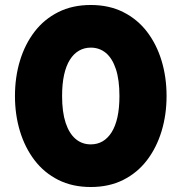

<svg xmlns="http://www.w3.org/2000/svg" viewBox="-20 -735 728 770"><path d="M344 15Q270.5 15 213.8 -13.5Q157 -42 118.5 -92.5Q80 -143 60 -209Q40 -275 40 -350Q40 -425.5 60 -491.5Q80 -557.5 118.5 -607.8Q157 -658 213.8 -686.5Q270.5 -715 344 -715Q417.5 -715 474.2 -686.5Q531 -658 569.5 -607.8Q608 -557.5 628 -491.5Q648 -425.5 648 -350Q648 -275 628 -209Q608 -143 569.5 -92.5Q531 -42 474.2 -13.5Q417.5 15 344 15ZM344 -156Q370.5 -156 391.5 -168.2Q412.5 -180.5 427.8 -204.8Q443 -229 451 -265.2Q459 -301.5 459 -350Q459 -414.5 444.8 -457.8Q430.5 -501 404.8 -522.5Q379 -544 344 -544Q318 -544 296.8 -531.8Q275.5 -519.5 260.2 -495.2Q245 -471 237 -434.8Q229 -398.5 229 -350Q229 -285.5 243.2 -242.5Q257.5 -199.5 283.2 -177.8Q309 -156 344 -156Z"/></svg>

Font: Geologica Cursive Black
Style: Regular
Weight: 900
Designer: Sindre Bremnes, Frode Helland
Foundry: Monokrom Skriftforlag AS
Version: Version 1.010;gftools[0.9.28]